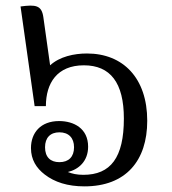

<svg xmlns="http://www.w3.org/2000/svg" viewBox="-20 -655 610 682"><path d="M289 -465C243 -465 192 -454 158 -423L134 -594C128 -637 106 -639 53 -632L103 -278H143C143 -360 183 -423 278 -423C372 -423 420 -361 420 -234C420 -95 373 -34 276 -34C253 -34 236 -38 221 -44C259 -53 293 -82 293 -134C293 -199 242 -225 190 -225C124 -225 90 -183 90 -129C90 -88 109 -58 139 -35C174 -8 220 7 280 7C427 7 503 -84 503 -226C503 -378 417 -465 289 -465ZM140 -132C140 -166 159 -185 191 -185C224 -185 243 -165 243 -132C243 -98 224 -79 191 -79C159 -79 140 -97 140 -132Z"/></svg>

Font: Noto Serif Thai
Style: Regular
Weight: 400
Designer: Monotype Design Team
Foundry: Monotype Imaging Inc.
Version: Version 1.901